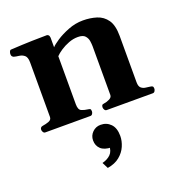

<svg xmlns="http://www.w3.org/2000/svg" viewBox="-140 -615 970 1029"><g transform="rotate(-20 345.0 -100.5)"><path d="M51.3 0Q43 0 38.8 -7.3Q34.7 -14.6 34.7 -20Q34.7 -36.1 50.8 -38.1Q68.8 -40.5 85.7 -46.9Q102.5 -53.2 102.5 -69.3V-379.9Q102.5 -410.2 89.4 -420.9Q76.2 -431.6 59.1 -433.6Q42 -435.5 29.8 -439Q24.9 -441.4 21.5 -445.3Q18.1 -449.2 18.1 -458.5Q18.1 -464.4 21 -471.9Q23.9 -479.5 29.8 -480Q97.2 -483.9 152.6 -485.4Q208 -486.8 236.3 -486.8Q240.2 -486.8 245.1 -482.9Q250 -479 251 -467.3V-412.6Q260.3 -423.8 289.8 -443.4Q319.3 -462.9 360.4 -479Q401.4 -495.1 444.8 -495.1Q486.3 -495.1 522.2 -483.9Q558.1 -472.7 580.1 -441.4Q602.1 -410.2 602.1 -349.6V-85.4Q602.1 -62 612.5 -52.7Q623 -43.5 637.5 -41.7Q651.9 -40 664.1 -38.1Q672.4 -37.1 676.3 -33.9Q680.2 -30.8 680.2 -20Q680.2 -14.6 676 -7.3Q671.9 0 663.6 0H401.4Q393.1 0 388.9 -7.3Q384.8 -14.6 384.8 -20Q384.8 -27.8 387.5 -32.5Q390.1 -37.1 399.9 -38.1Q415.5 -40 431.2 -47.9Q446.8 -55.7 446.8 -69.3V-347.2Q446.8 -359.4 444.3 -376.7Q441.9 -394 429.9 -407.5Q418 -420.9 388.7 -420.9Q362.3 -420.9 336.2 -410.9Q310.1 -400.9 288.8 -386.7Q267.6 -372.6 255.9 -359.9V-85.4Q255.9 -54.2 272.2 -47.1Q288.6 -40 306.6 -38.1Q316.9 -37.1 320.6 -34.2Q324.2 -31.2 324.2 -20Q324.2 -14.6 320.1 -7.3Q315.9 0 307.6 0ZM342.3 63Q376.5 63 399.2 86.2Q421.9 109.4 421.9 154.8Q421.9 183.6 409.2 213.1Q396.5 242.7 369.6 264.6Q342.8 286.6 300.3 293.5L282.7 258.8Q313 251 330.8 233.4Q348.6 215.8 349.1 180.7L357.4 196.8Q315.9 195.8 296.1 177Q276.4 158.2 276.4 128.4Q276.4 101.1 295.7 82Q314.9 63 342.3 63Z"/></g></svg>

Font: Gelasio
Style: Bold
Weight: 700
Designer: Eben Sorkin
Foundry: Eben Sorkin
Version: Version 1.008